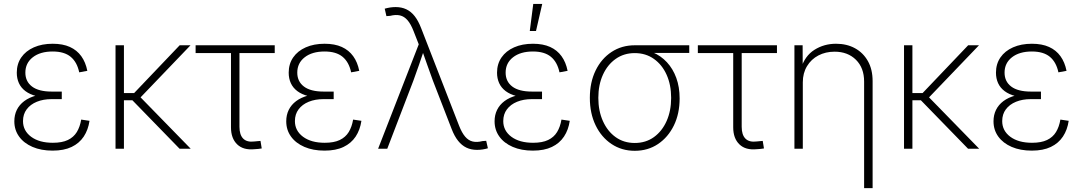

<svg xmlns="http://www.w3.org/2000/svg" viewBox="-20 -770 5606 994"><path d="M252.4 9.8Q192.9 9.8 148.2 -9.5Q103.5 -28.8 78.9 -63Q54.2 -97.2 54.2 -142.1Q54.2 -174.8 67.1 -201.2Q80.1 -227.5 105.5 -246.6Q130.9 -265.6 168 -275.6Q205.1 -285.6 252.9 -285.6H299.8V-256.8H246.6Q204.1 -256.8 170.7 -243.2Q137.2 -229.5 118.2 -204.1Q99.1 -178.7 99.1 -143.1Q99.1 -93.3 141.1 -62Q183.1 -30.8 253.4 -30.8Q301.3 -30.8 331.3 -45.2Q361.3 -59.6 377.7 -86.4Q394 -113.3 400.4 -150.9L443.4 -144.5Q436.5 -97.7 413.6 -63Q390.6 -28.3 350.8 -9.3Q311 9.8 252.4 9.8ZM252.9 -263.2Q204.6 -263.2 169.4 -272.2Q134.3 -281.2 111.6 -298.3Q88.9 -315.4 77.9 -339.6Q66.9 -363.8 66.9 -393.6Q66.9 -439 90.1 -472.7Q113.3 -506.3 155.3 -524.9Q197.3 -543.5 252.9 -543.5Q305.2 -543.5 341.8 -526.9Q378.4 -510.3 400.9 -479Q423.3 -447.8 432.1 -403.3L390.1 -395.5Q378.9 -448.7 345.7 -476.1Q312.5 -503.4 252.9 -503.4Q188 -503.4 149.7 -473.4Q111.3 -443.4 111.3 -394Q111.3 -348.1 145.8 -322Q180.2 -295.9 247.6 -295.9H299.8V-263.2Z M621.6 -535.6V0H578.1V-535.6ZM966.3 -535.6 693.4 -251H601.1V-288.1H674.3L910.2 -535.6ZM909.7 0 659.7 -256.8 692.4 -281.7 967.3 0Z M1297.9 2.4Q1239.7 8.3 1207.8 -22.7Q1175.8 -53.7 1175.8 -110.8V-495.1H992.7V-535.6H1402.3V-495.1H1219.7V-113.3Q1219.7 -71.8 1239.3 -52.2Q1258.8 -32.7 1297.4 -37.6Q1304.7 -38.1 1312.7 -39.1Q1320.8 -40 1328.6 -40.5L1335 -1.5Q1326.7 0 1317.1 1Q1307.6 2 1297.9 2.4Z M1660.2 9.8Q1600.6 9.8 1555.9 -9.5Q1511.2 -28.8 1486.6 -63Q1461.9 -97.2 1461.9 -142.1Q1461.9 -174.8 1474.9 -201.2Q1487.8 -227.5 1513.2 -246.6Q1538.6 -265.6 1575.7 -275.6Q1612.8 -285.6 1660.6 -285.6H1707.5V-256.8H1654.3Q1611.8 -256.8 1578.4 -243.2Q1544.9 -229.5 1525.9 -204.1Q1506.8 -178.7 1506.8 -143.1Q1506.8 -93.3 1548.8 -62Q1590.8 -30.8 1661.1 -30.8Q1709 -30.8 1739 -45.2Q1769 -59.6 1785.4 -86.4Q1801.8 -113.3 1808.1 -150.9L1851.1 -144.5Q1844.2 -97.7 1821.3 -63Q1798.3 -28.3 1758.5 -9.3Q1718.8 9.8 1660.2 9.8ZM1660.6 -263.2Q1612.3 -263.2 1577.1 -272.2Q1542 -281.2 1519.3 -298.3Q1496.6 -315.4 1485.6 -339.6Q1474.6 -363.8 1474.6 -393.6Q1474.6 -439 1497.8 -472.7Q1521 -506.3 1563 -524.9Q1605 -543.5 1660.6 -543.5Q1712.9 -543.5 1749.5 -526.9Q1786.1 -510.3 1808.6 -479Q1831.1 -447.8 1839.8 -403.3L1797.9 -395.5Q1786.6 -448.7 1753.4 -476.1Q1720.2 -503.4 1660.6 -503.4Q1595.7 -503.4 1557.4 -473.4Q1519 -443.4 1519 -394Q1519 -348.1 1553.5 -322Q1587.9 -295.9 1655.3 -295.9H1707.5V-263.2Z M1937.5 0 2147.9 -540.5 2121.1 -608.9Q2106.9 -645.5 2089.8 -665.3Q2072.8 -685.1 2050.8 -690.2Q2028.8 -695.3 2000 -688L1980.5 -686.5L1971.7 -725.1Q1985.4 -729 1999.3 -731.2Q2013.2 -733.4 2028.3 -733.4Q2059.1 -733.4 2083.5 -721.9Q2107.9 -710.4 2126.7 -686.5Q2145.5 -662.6 2160.2 -624.5L2356.9 -118.7Q2371.1 -82.5 2388.2 -62.5Q2405.3 -42.5 2427.2 -37.4Q2449.2 -32.2 2478 -39.6L2497.1 -41L2505.9 -2.4Q2492.7 1.5 2478.8 3.7Q2464.8 5.9 2449.7 5.9Q2418.9 5.9 2394.8 -5.6Q2370.6 -17.1 2351.6 -41Q2332.5 -64.9 2317.9 -103L2221.2 -352.5Q2205.6 -394 2191.7 -434.6Q2177.7 -475.1 2163.1 -515.6H2176.8Q2163.1 -475.6 2149.4 -434.8Q2135.7 -394 2120.1 -352.5L1984.9 0Z M2738.8 9.8Q2679.2 9.8 2634.5 -9.5Q2589.8 -28.8 2565.2 -63Q2540.5 -97.2 2540.5 -142.1Q2540.5 -174.8 2553.5 -201.2Q2566.4 -227.5 2591.8 -246.6Q2617.2 -265.6 2654.3 -275.6Q2691.4 -285.6 2739.3 -285.6H2786.1V-256.8H2732.9Q2690.4 -256.8 2657 -243.2Q2623.5 -229.5 2604.5 -204.1Q2585.4 -178.7 2585.4 -143.1Q2585.4 -93.3 2627.4 -62Q2669.4 -30.8 2739.7 -30.8Q2787.6 -30.8 2817.6 -45.2Q2847.7 -59.6 2864 -86.4Q2880.4 -113.3 2886.7 -150.9L2929.7 -144.5Q2922.9 -97.7 2899.9 -63Q2877 -28.3 2837.2 -9.3Q2797.4 9.8 2738.8 9.8ZM2739.3 -263.2Q2690.9 -263.2 2655.8 -272.2Q2620.6 -281.2 2597.9 -298.3Q2575.2 -315.4 2564.2 -339.6Q2553.2 -363.8 2553.2 -393.6Q2553.2 -439 2576.4 -472.7Q2599.6 -506.3 2641.6 -524.9Q2683.6 -543.5 2739.3 -543.5Q2791.5 -543.5 2828.1 -526.9Q2864.7 -510.3 2887.2 -479Q2909.7 -447.8 2918.5 -403.3L2876.5 -395.5Q2865.2 -448.7 2832 -476.1Q2798.8 -503.4 2739.3 -503.4Q2674.3 -503.4 2636 -473.4Q2597.7 -443.4 2597.7 -394Q2597.7 -348.1 2632.1 -322Q2666.5 -295.9 2733.9 -295.9H2786.1V-263.2ZM2722.7 -609.4 2740.7 -749.5H2787.1L2754.9 -609.4Z M3266.1 10.7Q3198.7 10.7 3146 -24.4Q3093.3 -59.6 3063.5 -121.3Q3033.7 -183.1 3033.7 -263.2Q3033.7 -343.8 3063.5 -405Q3093.3 -466.3 3146 -501Q3198.7 -535.6 3266.1 -535.6H3548.3V-496.1H3330.1L3266.1 -495.1Q3210 -495.1 3167.5 -465.1Q3125 -435.1 3101.3 -382.8Q3077.6 -330.6 3077.6 -263.2Q3077.6 -196.3 3101.3 -143.3Q3125 -90.3 3167.2 -60.1Q3209.5 -29.8 3266.1 -29.8Q3323.2 -29.8 3365.5 -60.3Q3407.7 -90.8 3431.2 -143.6Q3454.6 -196.3 3454.6 -263.2Q3454.6 -330.6 3431.2 -382.8Q3407.7 -435.1 3365.2 -465.1Q3322.8 -495.1 3266.1 -495.1V-517.1Q3316.4 -517.1 3358.9 -499.3Q3401.4 -481.4 3432.6 -447.8Q3463.9 -414.1 3481.2 -366.7Q3498.5 -319.3 3498.5 -260.3Q3498.5 -181.6 3468.8 -120.6Q3439 -59.6 3386.7 -24.4Q3334.5 10.7 3266.1 10.7Z M3897.9 2.4Q3839.8 8.3 3807.9 -22.7Q3775.9 -53.7 3775.9 -110.8V-495.1H3592.8V-535.6H4002.4V-495.1H3819.8V-113.3Q3819.8 -71.8 3839.4 -52.2Q3858.9 -32.7 3897.5 -37.6Q3904.8 -38.1 3912.8 -39.1Q3920.9 -40 3928.7 -40.5L3935.1 -1.5Q3926.8 0 3917.2 1Q3907.7 2 3897.9 2.4Z M4136.2 -343.8V0H4092.8V-535.6H4135.3L4135.7 -414.6H4126.5Q4146.5 -480.5 4196.3 -512Q4246.1 -543.5 4308.1 -543.5Q4363.8 -543.5 4406.2 -520.3Q4448.7 -497.1 4473.1 -453.9Q4497.6 -410.6 4497.6 -350.1V204.1H4453.6V-347.7Q4453.6 -418.5 4411.4 -460.4Q4369.1 -502.4 4300.8 -502.4Q4253.9 -502.4 4216.8 -482.9Q4179.7 -463.4 4158 -427.5Q4136.2 -391.6 4136.2 -343.8Z M4703.6 -535.6V0H4660.2V-535.6ZM5048.3 -535.6 4775.4 -251H4683.1V-288.1H4756.3L4992.2 -535.6ZM4991.7 0 4741.7 -256.8 4774.4 -281.7 5049.3 0Z M5321.8 9.8Q5262.2 9.8 5217.5 -9.5Q5172.9 -28.8 5148.2 -63Q5123.5 -97.2 5123.5 -142.1Q5123.5 -174.8 5136.5 -201.2Q5149.4 -227.5 5174.8 -246.6Q5200.2 -265.6 5237.3 -275.6Q5274.4 -285.6 5322.3 -285.6H5369.1V-256.8H5315.9Q5273.4 -256.8 5240 -243.2Q5206.5 -229.5 5187.5 -204.1Q5168.5 -178.7 5168.5 -143.1Q5168.5 -93.3 5210.4 -62Q5252.4 -30.8 5322.8 -30.8Q5370.6 -30.8 5400.6 -45.2Q5430.7 -59.6 5447 -86.4Q5463.4 -113.3 5469.7 -150.9L5512.7 -144.5Q5505.9 -97.7 5482.9 -63Q5460 -28.3 5420.2 -9.3Q5380.4 9.8 5321.8 9.8ZM5322.3 -263.2Q5273.9 -263.2 5238.8 -272.2Q5203.6 -281.2 5180.9 -298.3Q5158.2 -315.4 5147.2 -339.6Q5136.2 -363.8 5136.2 -393.6Q5136.2 -439 5159.4 -472.7Q5182.6 -506.3 5224.6 -524.9Q5266.6 -543.5 5322.3 -543.5Q5374.5 -543.5 5411.1 -526.9Q5447.8 -510.3 5470.2 -479Q5492.7 -447.8 5501.5 -403.3L5459.5 -395.5Q5448.2 -448.7 5415 -476.1Q5381.8 -503.4 5322.3 -503.4Q5257.3 -503.4 5219 -473.4Q5180.7 -443.4 5180.7 -394Q5180.7 -348.1 5215.1 -322Q5249.5 -295.9 5316.9 -295.9H5369.1V-263.2Z"/></svg>

Font: Inter 20pt ExtraLight
Style: Regular
Weight: 250
Version: Version 4.001;git-66647c0bb